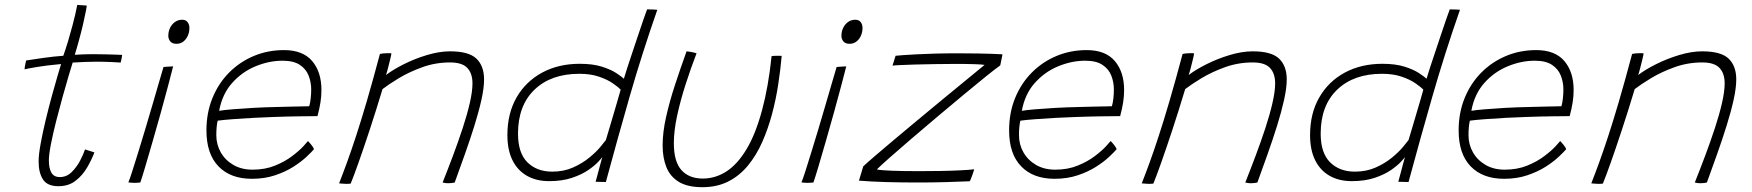

<svg xmlns="http://www.w3.org/2000/svg" viewBox="-20 -738 7099 778"><path d="M362.5 -120.5Q351.5 -91 333 -59.2Q314.5 -27.5 286.2 -5.5Q258 16.5 216.5 16.5Q172 16.5 154.2 -10.8Q136.5 -38 136.5 -83.5Q136.5 -111.5 144.8 -156.5Q153 -201.5 165.2 -252.2Q177.5 -303 190.5 -350.5Q203.5 -398 213.8 -432.8Q224 -467.5 227.5 -478.5Q167 -473 127.5 -466.2Q88 -459.5 79.5 -457Q79.5 -460.5 80.5 -467.2Q81.5 -474 83.2 -481.2Q85 -488.5 86 -493Q114 -497.5 157 -503.5Q200 -509.5 236.5 -512Q246.5 -540 256 -571.8Q265.5 -603.5 273.5 -634Q280 -658 285 -679.8Q290 -701.5 293 -718L331.5 -715.5Q331.5 -711 327.2 -689.2Q323 -667.5 315.8 -636.5Q308.5 -605.5 299.5 -573Q295.5 -558 291.2 -543.5Q287 -529 283 -516Q297 -517 319 -517.8Q341 -518.5 355 -518.5Q381 -518.5 407.2 -517.8Q433.5 -517 452.5 -516.5Q471.5 -516 475 -515.5Q475 -512 472.5 -500.2Q470 -488.5 469 -484.5Q464 -485 433.8 -486.5Q403.5 -488 372.5 -488Q350 -488 323.2 -487Q296.5 -486 274.5 -484.5Q269.5 -468.5 258.2 -431Q247 -393.5 233.5 -344.8Q220 -296 207.2 -245.8Q194.5 -195.5 186.2 -153.2Q178 -111 178 -87.5Q178 -57 188 -38.8Q198 -20.5 222.5 -20.5Q250 -20.5 270.5 -40.8Q291 -61 304.8 -87.5Q318.5 -114 324.5 -132.5Q326.5 -132 331.8 -130.2Q337 -128.5 343.5 -126.5Q350 -124.5 355.2 -122.8Q360.5 -121 362.5 -120.5Z M548.5 1.5Q541.5 2 535.5 2.5Q529.5 3 524.5 3Q516 3 510 2.2Q504 1.5 500 1Q505 -10 515 -41.2Q525 -72.5 538.8 -116.8Q552.5 -161 567.5 -211Q582.5 -261 596.8 -310Q611 -359 623 -400Q635 -441 642.5 -466.5Q646.5 -467 654.2 -467.5Q662 -468 670 -468.5Q678 -469 681.5 -469Q679 -458.5 673.2 -436.8Q667.5 -415 660.5 -388Q648 -340.5 631.5 -281.2Q615 -222 598.2 -164Q581.5 -106 568.2 -61.2Q555 -16.5 548.5 1.5ZM695 -560.5Q678 -560.5 670 -570.2Q662 -580 662 -593Q662 -610 669 -624.8Q676 -639.5 688.8 -648.8Q701.5 -658 718.5 -658Q733 -658 740.2 -648.2Q747.5 -638.5 747.5 -624.5Q747.5 -608 741 -593.2Q734.5 -578.5 722.8 -569.5Q711 -560.5 695 -560.5Z M1252 -133Q1242.5 -122 1221.5 -102.2Q1200.5 -82.5 1168.8 -62.2Q1137 -42 1094.8 -27.8Q1052.5 -13.5 1000.5 -13.5Q914 -13.5 865.2 -64Q816.5 -114.5 816.5 -209.5Q816.5 -281 840.8 -340.5Q865 -400 908 -443.5Q951 -487 1008 -511Q1065 -535 1131 -535Q1207 -535 1244.8 -490.8Q1282.5 -446.5 1282.5 -373Q1282.5 -348 1278.5 -322.8Q1274.5 -297.5 1266.5 -267.5Q1263 -267.5 1245.8 -267.2Q1228.5 -267 1202.5 -266.8Q1176.5 -266.5 1146.8 -265.8Q1117 -265 1088.5 -264Q1052.5 -263 1007.5 -260.5Q962.5 -258 922.5 -255Q882.5 -252 862 -249Q856.5 -225.5 856.5 -190.5Q856.5 -152.5 874.5 -120.8Q892.5 -89 925.5 -69.8Q958.5 -50.5 1003.5 -50.5Q1054 -50.5 1094.5 -67Q1135 -83.5 1164.2 -105.8Q1193.5 -128 1209.8 -146Q1226 -164 1228 -166.5Q1230.5 -164 1234.2 -159.8Q1238 -155.5 1242 -150.5Q1246 -145.5 1248.8 -141Q1251.5 -136.5 1252 -133ZM868 -289Q885 -292 920.8 -295Q956.5 -298 1004 -300.8Q1051.5 -303.5 1103 -304.5Q1133.5 -305.5 1162.2 -306Q1191 -306.5 1210.8 -307Q1230.5 -307.5 1233 -307.5Q1237 -321 1239 -339.5Q1241 -358 1241 -375.5Q1241 -405 1230.5 -431.8Q1220 -458.5 1194.8 -475.2Q1169.5 -492 1125 -492Q1070.5 -492 1015.8 -469.5Q961 -447 920.8 -402Q880.5 -357 868 -289Z M1401 6Q1396.5 6.5 1391.8 6.8Q1387 7 1382.5 7Q1375.5 7 1368.2 6.2Q1361 5.5 1354 5Q1370.5 -37 1387 -82.5Q1403.5 -128 1422.8 -186.8Q1442 -245.5 1465.8 -326.2Q1489.5 -407 1519.5 -519.5Q1525 -520.5 1532.5 -521.5Q1540 -522.5 1549 -522.5Q1553 -522.5 1558 -522.5Q1563 -522.5 1566 -521.5Q1565.5 -515.5 1561.2 -498Q1557 -480.5 1552.2 -462Q1547.5 -443.5 1544 -434Q1572 -455.5 1616.2 -477.8Q1660.5 -500 1710.2 -515Q1760 -530 1803.5 -530Q1880 -530 1910.8 -500.2Q1941.5 -470.5 1941.5 -416Q1941.5 -382 1930.8 -333.5Q1920 -285 1902.2 -228.2Q1884.5 -171.5 1863.5 -112.5Q1842.5 -53.5 1822.5 1.5Q1818.5 2.5 1811.8 3.5Q1805 4.5 1797 4.5Q1790.5 4.5 1785 3.8Q1779.5 3 1773.5 1.5Q1794.5 -51 1815.8 -107.8Q1837 -164.5 1855 -219.2Q1873 -274 1883.8 -321Q1894.5 -368 1894.5 -400Q1894.5 -440.5 1873.5 -462.8Q1852.5 -485 1804 -485Q1744.5 -485 1690.8 -465.5Q1637 -446 1595.5 -420.8Q1554 -395.5 1530 -377Q1503 -287.5 1477.5 -210.2Q1452 -133 1432 -76.8Q1412 -20.5 1401 6Z M2393.5 -1.5Q2396.5 -12 2402 -33Q2407.5 -54 2413 -74.2Q2418.5 -94.5 2420.5 -101.5Q2418.5 -98 2404.5 -82.8Q2390.5 -67.5 2364.2 -49.2Q2338 -31 2298.2 -17.5Q2258.5 -4 2205 -4Q2153 -4 2115 -25.8Q2077 -47.5 2056.5 -89Q2036 -130.5 2036 -190.5Q2036 -278.5 2073.2 -343.2Q2110.5 -408 2176.8 -443.8Q2243 -479.5 2329 -479.5Q2382 -479.5 2418.5 -468Q2455 -456.5 2477 -442Q2499 -427.5 2508 -419Q2512.5 -435 2522 -464Q2531.5 -493 2543.2 -528Q2555 -563 2566.5 -597.5Q2578 -632 2587.5 -659.5Q2597 -687 2602 -700Q2613 -700 2625 -699.5Q2637 -699 2643.5 -698.5Q2581.5 -521 2531.2 -346Q2481 -171 2435 -0.5Q2428.5 -0.5 2419.5 -0.8Q2410.5 -1 2403 -1.2Q2395.5 -1.5 2393.5 -1.5ZM2217.5 -42.5Q2264 -42.5 2301.8 -59.2Q2339.5 -76 2367.8 -99.2Q2396 -122.5 2413 -143Q2430 -163.5 2435 -170.5Q2439 -184 2447.5 -212.2Q2456 -240.5 2465.5 -273Q2475 -305.5 2483.2 -333.5Q2491.5 -361.5 2495 -374.5Q2485.5 -385 2463.5 -400.2Q2441.5 -415.5 2407.5 -427.2Q2373.5 -439 2327.5 -439Q2213 -439 2146 -374.8Q2079 -310.5 2079 -196.5Q2079 -118 2117.2 -80.2Q2155.5 -42.5 2217.5 -42.5Z M3106.5 -510.5Q3109 -511 3114.5 -511.5Q3120 -512 3126 -512Q3131.5 -512 3138.5 -512Q3145.5 -512 3147.5 -511.5Q3142.5 -454.5 3133.2 -394.5Q3124 -334.5 3108.5 -276.5Q3092.5 -216.5 3068.8 -162.8Q3045 -109 3011.2 -67.8Q2977.5 -26.5 2931.8 -3Q2886 20.5 2826 20.5Q2766 20.5 2730.8 -1Q2695.5 -22.5 2680.2 -60.8Q2665 -99 2665 -148.5Q2665 -201.5 2679 -264Q2693 -326.5 2715.2 -394.2Q2737.5 -462 2762 -530Q2766.5 -529.5 2772 -528.8Q2777.5 -528 2782.5 -527Q2788 -526 2792.8 -524.8Q2797.5 -523.5 2802.5 -522Q2779 -461 2758 -395.8Q2737 -330.5 2723.8 -269.2Q2710.5 -208 2710.5 -157.5Q2710.5 -83 2741.2 -48.8Q2772 -14.5 2828 -14.5Q2879 -14.5 2923.8 -43.5Q2968.5 -72.5 3005.2 -133.8Q3042 -195 3068 -292Q3080.5 -338 3090.2 -392.5Q3100 -447 3106.5 -510.5Z M3276 1.5Q3269 2 3263 2.5Q3257 3 3252 3Q3243.5 3 3237.5 2.2Q3231.5 1.5 3227.5 1Q3232.5 -10 3242.5 -41.2Q3252.5 -72.5 3266.2 -116.8Q3280 -161 3295 -211Q3310 -261 3324.2 -310Q3338.5 -359 3350.5 -400Q3362.5 -441 3370 -466.5Q3374 -467 3381.8 -467.5Q3389.5 -468 3397.5 -468.5Q3405.5 -469 3409 -469Q3406.5 -458.5 3400.8 -436.8Q3395 -415 3388 -388Q3375.5 -340.5 3359 -281.2Q3342.5 -222 3325.8 -164Q3309 -106 3295.8 -61.2Q3282.5 -16.5 3276 1.5ZM3422.5 -560.5Q3405.5 -560.5 3397.5 -570.2Q3389.5 -580 3389.5 -593Q3389.5 -610 3396.5 -624.8Q3403.5 -639.5 3416.2 -648.8Q3429 -658 3446 -658Q3460.5 -658 3467.8 -648.2Q3475 -638.5 3475 -624.5Q3475 -608 3468.5 -593.2Q3462 -578.5 3450.2 -569.5Q3438.5 -560.5 3422.5 -560.5Z M3909.5 -3.5Q3865.5 -1.5 3810.5 0Q3755.5 1.5 3700 1.5Q3634.5 1.5 3571.8 -0.2Q3509 -2 3460.5 -6L3478 -64Q3494 -79 3526.8 -107.2Q3559.5 -135.5 3603 -171.8Q3646.5 -208 3694.2 -248Q3742 -288 3788.5 -326.2Q3835 -364.5 3874 -396.5Q3913 -428.5 3938.5 -449.5Q3964 -470.5 3969.5 -475Q3965 -476 3954.2 -476.8Q3943.5 -477.5 3927.5 -478Q3911.5 -478.5 3891.8 -478.8Q3872 -479 3850 -479Q3809.5 -479 3766.8 -478.2Q3724 -477.5 3687.2 -476.5Q3650.5 -475.5 3625.8 -474.2Q3601 -473 3596.5 -472L3609 -512Q3617 -513 3638.2 -514.5Q3659.5 -516 3692.2 -517.8Q3725 -519.5 3768 -520.8Q3811 -522 3862.5 -522Q3903 -522 3948.2 -521.2Q3993.5 -520.5 4042 -518Q4042 -516.5 4040.8 -510.5Q4039.5 -504.5 4038 -496.8Q4036.5 -489 4035 -482.2Q4033.5 -475.5 4033 -473Q4014 -459.5 3974.5 -427.8Q3935 -396 3884 -353.5Q3833 -311 3778.5 -265.2Q3724 -219.5 3674 -176.5Q3624 -133.5 3586.5 -100.5Q3549 -67.5 3533 -51.5Q3547.5 -48 3594 -46.2Q3640.5 -44.5 3703 -44.5Q3747 -44.5 3791 -45.2Q3835 -46 3871 -47.8Q3907 -49.5 3927.5 -52Q3926.5 -48 3924.2 -41Q3922 -34 3919.2 -26.5Q3916.5 -19 3914 -12.8Q3911.5 -6.5 3909.5 -3.5Z M4504.5 -133Q4495 -122 4474 -102.2Q4453 -82.5 4421.2 -62.2Q4389.5 -42 4347.2 -27.8Q4305 -13.5 4253 -13.5Q4166.5 -13.5 4117.8 -64Q4069 -114.5 4069 -209.5Q4069 -281 4093.2 -340.5Q4117.5 -400 4160.5 -443.5Q4203.5 -487 4260.5 -511Q4317.5 -535 4383.5 -535Q4459.5 -535 4497.2 -490.8Q4535 -446.5 4535 -373Q4535 -348 4531 -322.8Q4527 -297.5 4519 -267.5Q4515.5 -267.5 4498.2 -267.2Q4481 -267 4455 -266.8Q4429 -266.5 4399.2 -265.8Q4369.5 -265 4341 -264Q4305 -263 4260 -260.5Q4215 -258 4175 -255Q4135 -252 4114.5 -249Q4109 -225.5 4109 -190.5Q4109 -152.5 4127 -120.8Q4145 -89 4178 -69.8Q4211 -50.5 4256 -50.5Q4306.5 -50.5 4347 -67Q4387.5 -83.5 4416.8 -105.8Q4446 -128 4462.2 -146Q4478.5 -164 4480.5 -166.5Q4483 -164 4486.8 -159.8Q4490.5 -155.5 4494.5 -150.5Q4498.5 -145.5 4501.2 -141Q4504 -136.5 4504.5 -133ZM4120.5 -289Q4137.5 -292 4173.2 -295Q4209 -298 4256.5 -300.8Q4304 -303.5 4355.5 -304.5Q4386 -305.5 4414.8 -306Q4443.5 -306.5 4463.2 -307Q4483 -307.5 4485.5 -307.5Q4489.5 -321 4491.5 -339.5Q4493.5 -358 4493.5 -375.5Q4493.5 -405 4483 -431.8Q4472.5 -458.5 4447.2 -475.2Q4422 -492 4377.5 -492Q4323 -492 4268.2 -469.5Q4213.5 -447 4173.2 -402Q4133 -357 4120.5 -289Z M4653.5 6Q4649 6.5 4644.2 6.8Q4639.5 7 4635 7Q4628 7 4620.8 6.2Q4613.5 5.5 4606.5 5Q4623 -37 4639.5 -82.5Q4656 -128 4675.2 -186.8Q4694.5 -245.5 4718.2 -326.2Q4742 -407 4772 -519.5Q4777.5 -520.5 4785 -521.5Q4792.5 -522.5 4801.5 -522.5Q4805.5 -522.5 4810.5 -522.5Q4815.5 -522.5 4818.5 -521.5Q4818 -515.5 4813.8 -498Q4809.5 -480.5 4804.8 -462Q4800 -443.5 4796.5 -434Q4824.5 -455.5 4868.8 -477.8Q4913 -500 4962.8 -515Q5012.5 -530 5056 -530Q5132.5 -530 5163.2 -500.2Q5194 -470.5 5194 -416Q5194 -382 5183.2 -333.5Q5172.5 -285 5154.8 -228.2Q5137 -171.5 5116 -112.5Q5095 -53.5 5075 1.5Q5071 2.5 5064.2 3.5Q5057.5 4.5 5049.5 4.5Q5043 4.5 5037.5 3.8Q5032 3 5026 1.5Q5047 -51 5068.2 -107.8Q5089.5 -164.5 5107.5 -219.2Q5125.5 -274 5136.2 -321Q5147 -368 5147 -400Q5147 -440.5 5126 -462.8Q5105 -485 5056.5 -485Q4997 -485 4943.2 -465.5Q4889.5 -446 4848 -420.8Q4806.5 -395.5 4782.5 -377Q4755.5 -287.5 4730 -210.2Q4704.5 -133 4684.5 -76.8Q4664.5 -20.5 4653.5 6Z M5646 -1.5Q5649 -12 5654.5 -33Q5660 -54 5665.5 -74.2Q5671 -94.5 5673 -101.5Q5671 -98 5657 -82.8Q5643 -67.5 5616.8 -49.2Q5590.5 -31 5550.8 -17.5Q5511 -4 5457.5 -4Q5405.5 -4 5367.5 -25.8Q5329.5 -47.5 5309 -89Q5288.5 -130.5 5288.5 -190.5Q5288.5 -278.5 5325.8 -343.2Q5363 -408 5429.2 -443.8Q5495.5 -479.5 5581.5 -479.5Q5634.5 -479.5 5671 -468Q5707.5 -456.5 5729.5 -442Q5751.5 -427.5 5760.5 -419Q5765 -435 5774.5 -464Q5784 -493 5795.8 -528Q5807.5 -563 5819 -597.5Q5830.5 -632 5840 -659.5Q5849.5 -687 5854.5 -700Q5865.5 -700 5877.5 -699.5Q5889.5 -699 5896 -698.5Q5834 -521 5783.8 -346Q5733.5 -171 5687.5 -0.5Q5681 -0.5 5672 -0.8Q5663 -1 5655.5 -1.2Q5648 -1.5 5646 -1.5ZM5470 -42.5Q5516.5 -42.5 5554.2 -59.2Q5592 -76 5620.2 -99.2Q5648.5 -122.5 5665.5 -143Q5682.5 -163.5 5687.5 -170.5Q5691.5 -184 5700 -212.2Q5708.5 -240.5 5718 -273Q5727.5 -305.5 5735.8 -333.5Q5744 -361.5 5747.5 -374.5Q5738 -385 5716 -400.2Q5694 -415.5 5660 -427.2Q5626 -439 5580 -439Q5465.5 -439 5398.5 -374.8Q5331.5 -310.5 5331.5 -196.5Q5331.5 -118 5369.8 -80.2Q5408 -42.5 5470 -42.5Z M6326 -133Q6316.5 -122 6295.5 -102.2Q6274.5 -82.5 6242.8 -62.2Q6211 -42 6168.8 -27.8Q6126.5 -13.5 6074.5 -13.5Q5988 -13.5 5939.2 -64Q5890.5 -114.5 5890.5 -209.5Q5890.5 -281 5914.8 -340.5Q5939 -400 5982 -443.5Q6025 -487 6082 -511Q6139 -535 6205 -535Q6281 -535 6318.8 -490.8Q6356.5 -446.5 6356.5 -373Q6356.5 -348 6352.5 -322.8Q6348.5 -297.5 6340.5 -267.5Q6337 -267.5 6319.8 -267.2Q6302.5 -267 6276.5 -266.8Q6250.5 -266.5 6220.8 -265.8Q6191 -265 6162.5 -264Q6126.5 -263 6081.5 -260.5Q6036.5 -258 5996.5 -255Q5956.5 -252 5936 -249Q5930.5 -225.5 5930.5 -190.5Q5930.5 -152.5 5948.5 -120.8Q5966.5 -89 5999.5 -69.8Q6032.5 -50.5 6077.5 -50.5Q6128 -50.5 6168.5 -67Q6209 -83.5 6238.2 -105.8Q6267.5 -128 6283.8 -146Q6300 -164 6302 -166.5Q6304.5 -164 6308.2 -159.8Q6312 -155.5 6316 -150.5Q6320 -145.5 6322.8 -141Q6325.5 -136.5 6326 -133ZM5942 -289Q5959 -292 5994.8 -295Q6030.5 -298 6078 -300.8Q6125.5 -303.5 6177 -304.5Q6207.5 -305.5 6236.2 -306Q6265 -306.5 6284.8 -307Q6304.5 -307.5 6307 -307.5Q6311 -321 6313 -339.5Q6315 -358 6315 -375.5Q6315 -405 6304.5 -431.8Q6294 -458.5 6268.8 -475.2Q6243.5 -492 6199 -492Q6144.5 -492 6089.8 -469.5Q6035 -447 5994.8 -402Q5954.5 -357 5942 -289Z M6475 6Q6470.5 6.5 6465.8 6.8Q6461 7 6456.5 7Q6449.5 7 6442.2 6.2Q6435 5.5 6428 5Q6444.5 -37 6461 -82.5Q6477.5 -128 6496.8 -186.8Q6516 -245.5 6539.8 -326.2Q6563.5 -407 6593.5 -519.5Q6599 -520.5 6606.5 -521.5Q6614 -522.5 6623 -522.5Q6627 -522.5 6632 -522.5Q6637 -522.5 6640 -521.5Q6639.5 -515.5 6635.2 -498Q6631 -480.5 6626.2 -462Q6621.5 -443.5 6618 -434Q6646 -455.5 6690.2 -477.8Q6734.5 -500 6784.2 -515Q6834 -530 6877.5 -530Q6954 -530 6984.8 -500.2Q7015.5 -470.5 7015.5 -416Q7015.5 -382 7004.8 -333.5Q6994 -285 6976.2 -228.2Q6958.5 -171.5 6937.5 -112.5Q6916.5 -53.5 6896.5 1.5Q6892.5 2.5 6885.8 3.5Q6879 4.5 6871 4.5Q6864.5 4.5 6859 3.8Q6853.5 3 6847.5 1.5Q6868.5 -51 6889.8 -107.8Q6911 -164.5 6929 -219.2Q6947 -274 6957.8 -321Q6968.5 -368 6968.5 -400Q6968.5 -440.5 6947.5 -462.8Q6926.5 -485 6878 -485Q6818.5 -485 6764.8 -465.5Q6711 -446 6669.5 -420.8Q6628 -395.5 6604 -377Q6577 -287.5 6551.5 -210.2Q6526 -133 6506 -76.8Q6486 -20.5 6475 6Z"/></svg>

Font: Grandstander Thin Thin
Style: Italic
Weight: 250
Italic angle: -15°
Version: Version 1.200